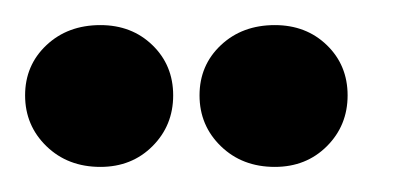

<svg xmlns="http://www.w3.org/2000/svg" viewBox="-20 -676 317 153"><path d="M60 -543Q34 -543 17 -559.5Q0 -576 0 -600Q0 -624 17 -640Q34 -656 60 -656Q85 -656 101.5 -640Q118 -624 118 -600Q118 -576 101.5 -559.5Q85 -543 60 -543ZM199 -543Q173 -543 156 -559.5Q139 -576 139 -600Q139 -624 156 -640Q173 -656 199 -656Q224 -656 240.5 -640Q257 -624 257 -600Q257 -576 240.5 -559.5Q224 -543 199 -543Z"/></svg>

Font: Alumni Sans Thin Black
Style: Regular
Weight: 900
Version: Version 1.018